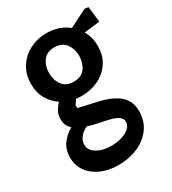

<svg xmlns="http://www.w3.org/2000/svg" viewBox="-186 -596 866 966"><g transform="rotate(-30 247.0 -113.5)"><path d="M216 270Q159 270 115.5 250.5Q72 231 47 196.5Q22 162 22 117Q22 68 46.5 36Q71 4 104 -14Q91 -25 84 -40.5Q77 -56 77 -77Q77 -102 88 -121.5Q99 -141 114 -156Q80 -179 58.5 -215.5Q37 -252 37 -302Q37 -360 64.5 -401.5Q92 -443 136 -465Q180 -487 230 -487Q265 -487 298 -476.5Q331 -466 356 -445L460 -497L481 -494L492 -404L401 -393Q412 -374 418 -351.5Q424 -329 424 -303Q424 -245 396.5 -205Q369 -165 325 -144.5Q281 -124 230 -124Q221 -124 212.5 -124.5Q204 -125 196 -126L177 -98L179 -82L282 -59Q332 -48 367.5 -29.5Q403 -11 421.5 16.5Q440 44 440 85Q440 144 409 185.5Q378 227 327 248.5Q276 270 216 270ZM235 168Q266 168 293.5 159.5Q321 151 338.5 135.5Q356 120 356 99Q356 80 339 68.5Q322 57 294.5 50Q267 43 235 37Q203 31 173 21Q146 34 131 53.5Q116 73 116 96Q116 116 130 132Q144 148 170.5 158Q197 168 235 168ZM230 -206Q275 -206 296.5 -235.5Q318 -265 318 -306Q318 -346 296.5 -375.5Q275 -405 230 -405Q186 -405 164.5 -375.5Q143 -346 143 -306Q143 -265 164.5 -235.5Q186 -206 230 -206Z"/></g></svg>

Font: Kreon Medium
Style: Regular
Weight: 500
Version: Version 2.002